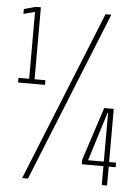

<svg xmlns="http://www.w3.org/2000/svg" viewBox="-50 -719 549 759"><g transform="rotate(5 224.0 -339.5)"><path d="M17.5 -375V-393.5H60V-659L15 -647V-666.5L62 -679H81.5V-393.5H124.5V-375ZM66.5 0 338.5 -674H361.5L89.5 0ZM382.5 0V-75H296.5V-92.5L365.5 -304H403.5V-93H431V-75H403.5V0ZM320 -93H382.5V-286.5H380.5Z"/></g></svg>

Font: Anybody Condensed ExtraLight
Style: Regular
Weight: 200
Width: 3
Designer: Tyler Finck
Foundry: Etcetera Type Company
Version: Version 1.010; ttfautohint (v1.8.3) -l 8 -r 50 -G 200 -x 14 